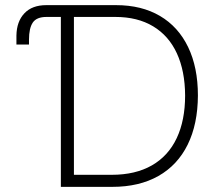

<svg xmlns="http://www.w3.org/2000/svg" viewBox="-20 -727 845 747"><path d="M160.2 -707H431.6Q530.8 -707 602.3 -665Q673.8 -623 711.9 -543.9Q750 -464.8 750 -355.5Q749.5 -244.1 710.2 -164.3Q670.9 -84.5 596.2 -42.2Q521.5 0 417 0H216.8V-661.1H161.1Q122.6 -661.1 107.7 -639.4Q92.8 -617.7 92.8 -572.3V-553.7H43.9V-588.9Q44.9 -643.6 75 -675.3Q105 -707 160.2 -707ZM415 -46.9Q506.8 -46.9 570.8 -83.5Q634.8 -120.1 667.5 -189.5Q700.2 -258.8 700.2 -355.5Q699.7 -450.7 668.2 -519.3Q636.7 -587.9 575.9 -624.5Q515.1 -661.1 428.7 -661.1H267.6V-46.9Z"/></svg>

Font: Pretendard Std ExtraLight
Style: Regular
Weight: 200
Designer: Base glyphs from Inter by Rasmus Andersson; Hangeul glyphs from Noto Sans CJK(Source Han Sans) by Jang Soo-young and Kan
Foundry: Kil Hyung-jin
Version: Version 1.309